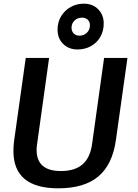

<svg xmlns="http://www.w3.org/2000/svg" viewBox="-20 -1015 750 1044"><path d="M53 -194Q53 -224 57 -252L120 -700H247L182 -234Q179 -216 179 -200Q179 -85 311 -85Q387 -85 429 -121.5Q471 -158 481 -234L546 -700H673L610 -252Q591 -119 514 -55Q437 9 297 9Q53 9 53 -194ZM293 -854Q293 -895 312.5 -927Q332 -959 364.5 -977Q397 -995 436 -995Q484 -995 514 -964.5Q544 -934 544 -887Q544 -846 525 -813.5Q506 -781 473.5 -763.5Q441 -746 402 -746Q354 -746 323.5 -776Q293 -806 293 -854ZM469 -878Q469 -897 457 -908Q445 -919 426 -919Q402 -919 385.5 -903.5Q369 -888 369 -864Q369 -845 381 -833Q393 -821 412 -821Q436 -821 452.5 -837Q469 -853 469 -878Z"/></svg>

Font: Krub SemiBold
Style: Italic
Weight: 600
Italic angle: -8°
Designer: Ekaluck Peanpanawate
Foundry: Cadson Demak Co.,Ltd.
Version: Version 1.000; ttfautohint (v1.6)